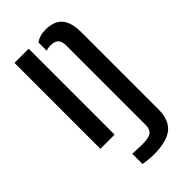

<svg xmlns="http://www.w3.org/2000/svg" viewBox="-251 -674 948 948"><g transform="rotate(-45 222.5 -200.5)"><path d="M53.5 0V-600H152.5V0ZM147.5 200V128.5Q160.5 129.5 180.5 130.2Q200.5 131 217.5 131Q261.5 131 278.2 118.2Q295 105.5 295 73V-479Q295 -508.5 282.2 -522Q269.5 -535.5 240 -535.5Q223.5 -535.5 208.5 -529.5V-587.5Q222 -597.5 239 -602.8Q256 -608 278 -608Q336 -608 365 -576Q394 -544 394 -471V64.5Q394 140 352 173.5Q310 207 219 207Q204.5 207 184.2 205Q164 203 147.5 200Z"/></g></svg>

Font: Big Shoulders Stencil Text Thin SemiBold
Style: Regular
Weight: 600
Version: Version 2.001